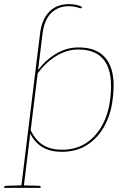

<svg xmlns="http://www.w3.org/2000/svg" viewBox="-41 -727 605 927"><path d="M61 180 143 -490H146Q153 -490 152 -482L143 -389Q182 -440 232 -469Q282 -498 338 -498Q402 -498 442 -471Q482 -444 498 -389Q514 -334 503 -248Q495 -177 463.5 -119Q432 -61 380 -27.5Q328 6 257 6Q203 6 165 -16Q127 -38 105 -82L73 180ZM258 -4Q326 -4 375 -36.5Q424 -69 453.5 -124Q483 -179 491 -248Q506 -370 467 -429Q428 -488 337 -488Q283 -488 232 -457.5Q181 -427 141 -373L107 -98Q133 -46 170 -25Q207 -4 258 -4ZM-21 180V175Q-20 173 -17.5 171.5Q-15 170 -13 170L64 168V180ZM70 180 72 168 149 170Q151 170 153.5 171.5Q156 173 155 175V180ZM143 -390 132 -397 152 -562Q160 -632 196 -669.5Q232 -707 292 -707Q309 -707 324.5 -704Q340 -701 355 -694L354 -691Q353 -688 351 -687.5Q349 -687 348 -687Q346 -687 341.5 -688.5Q337 -690 331 -692Q324 -694 313.5 -695.5Q303 -697 290 -697Q239 -697 205.5 -663.5Q172 -630 164 -562Z"/></svg>

Font: Aleo Thin
Style: Italic
Weight: 250
Italic angle: -7°
Designer: Alessio Laiso
Foundry: Alessio Laiso
Version: Version 2.001;gftools[0.9.29]